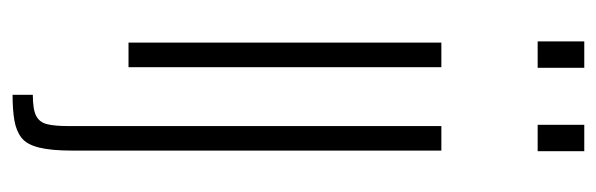

<svg xmlns="http://www.w3.org/2000/svg" viewBox="-350 -434 972 313"><g transform="rotate(90 136.5 -277.0)"><path d="M47 -667V-743H90V-667ZM49 0V-510H89V0ZM183 -667V-743H226V-667ZM134 189V156Q158 156 168.5 150.5Q179 145 182 132.5Q185 120 185 99V-510H225V92Q225 126 220 146Q215 166 204 174.5Q193 183 176 186Q159 189 134 189Z"/></g></svg>

Font: Saira UltraCondensed ExtraLight
Style: Regular
Weight: 250
Width: 1
Designer: Hector Gatti with collaboration of the Omnibus-Type team
Foundry: Omnibus-Type
Version: Version 1.101